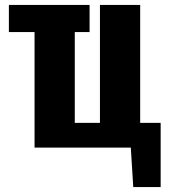

<svg xmlns="http://www.w3.org/2000/svg" viewBox="-20 -598 689 778"><path d="M548 -100H631V160H520L510 0H120V-468H16V-578H343V-468H283V-100H385V-578H548Z"/></svg>

Font: Oswald
Style: Bold
Weight: 700
Designer: Vernon Adams
Foundry: Vernon Adams
Version: Version 4.103;gftools[0.9.33.dev8+g029e19f]